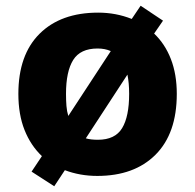

<svg xmlns="http://www.w3.org/2000/svg" viewBox="-20 -603 680 669"><path d="M596 -276Q596 -138 522 -64Q448 10 319 10Q259 10 206 -10L169 46L90 -5L126 -59Q87 -96 65.5 -150Q44 -204 44 -276Q44 -412 118 -485.5Q192 -559 322 -559Q384 -559 439 -537L470 -583L548 -531L517 -486Q555 -450 575.5 -397Q596 -344 596 -276ZM210 -276Q210 -253 211.5 -234Q213 -215 218 -199L366 -425Q346 -434 320 -434Q260 -434 235 -394Q210 -354 210 -276ZM430 -276Q430 -295 428.5 -311.5Q427 -328 424 -343L279 -121Q296 -116 321 -116Q381 -116 405.5 -156.5Q430 -197 430 -276Z"/></svg>

Font: Noto Sans Tamil ExtraBold
Style: Regular
Weight: 800
Designer: Jelle Bosma - Monotype Design Team
Foundry: Monotype Imaging Inc.
Version: Version 2.004; ttfautohint (v1.8.4.7-5d5b)